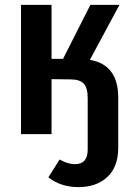

<svg xmlns="http://www.w3.org/2000/svg" viewBox="-20 -549 543 786"><path d="M348 -304Q464 -284 464 -150V56Q464 134 419.5 175.5Q375 217 301 217Q229 217 178 177L224 104Q257 123 287 123Q339 123 339 64V-147Q339 -189 323 -206.5Q307 -224 268 -224L191 -225V0H66V-529H191V-308H238L350 -529H469Z"/></svg>

Font: Fira Sans Condensed Medium
Style: Regular
Weight: 500
Width: 3
Designer: Carrois Corporate & Edenspiekermann AG
Foundry: Carrois Corporate GbR & Edenspiekermann AG
Version: Version 4.203;PS 004.203;hotconv 1.0.88;makeotf.lib2.5.64775